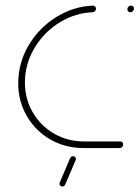

<svg xmlns="http://www.w3.org/2000/svg" viewBox="-20 -539 508 699"><path d="M46.3 -236.3Q46.3 -247.8 47.4 -259.3Q53.3 -327.8 91.7 -386.1Q130 -444.4 190 -480Q250 -515.6 318.1 -518.5Q322.6 -518.5 326.1 -515.4Q329.6 -512.2 329.6 -507.8Q329.6 -502.2 325.9 -498.3Q322.2 -494.4 317 -494.4Q255.2 -491.9 200.9 -459.6Q146.7 -427.4 111.9 -374.4Q77 -321.5 71.5 -259.3Q70.7 -252.2 70.7 -238.9Q70.7 -179.3 99.1 -130.2Q127.4 -81.1 176.7 -52.6Q225.9 -24.1 286.3 -24.1H417.4Q422.2 -24.1 425.4 -20.9Q428.5 -17.8 428.5 -13Q428.5 -7.4 424.6 -3.7Q420.7 0 415.2 0H284.1Q217.4 0 163.1 -31.3Q108.9 -62.6 77.6 -116.7Q46.3 -170.7 46.3 -236.3ZM443.7 -505.2Q443.7 -510.7 447.6 -514.6Q451.5 -518.5 456.7 -518.5Q461.5 -518.5 464.6 -515.6Q467.8 -512.6 467.8 -507.8Q467.8 -502.2 463.9 -498.3Q460 -494.4 454.8 -494.4Q450 -494.4 446.9 -497.4Q443.7 -500.4 443.7 -505.2ZM196.7 130Q196.7 128.9 197.4 125.9L235.2 37Q236.7 33.7 239.6 31.7Q242.6 29.6 246.3 29.6Q250.7 29.6 253.5 32.6Q256.3 35.6 256.3 39.6Q256.3 40.7 255.6 43.7L217.8 132.2Q216.3 135.9 213.3 138Q210.4 140 206.7 140Q202.2 140 199.4 137Q196.7 134.1 196.7 130Z"/></svg>

Font: 26F Galaxy Sans Thin
Style: Italic
Weight: 100
Italic angle: -4.99998°
Designer: C₂₉H₂₅N₃O₅
Version: Version 1.200